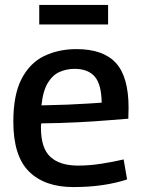

<svg xmlns="http://www.w3.org/2000/svg" viewBox="-20 -748 571 778"><path d="M277 10Q161 10 97.5 -53Q34 -116 34 -255Q34 -364 67.5 -428.5Q101 -493 159 -521Q217 -549 290 -549Q398 -549 449.5 -493Q501 -437 501 -311Q501 -304 500.5 -291Q500 -278 500 -267Q470 -265 417 -260.5Q364 -256 294.5 -252.5Q225 -249 147 -248Q146 -243 146 -239Q146 -235 146 -230Q146 -147 184.5 -112Q223 -77 296 -77Q342 -77 390.5 -84.5Q439 -92 481 -102L495 -21Q450 -6 395.5 2Q341 10 277 10ZM148 -321Q203 -322 253 -324Q303 -326 339.5 -328.5Q376 -331 392 -332Q391 -406 364 -437.5Q337 -469 282 -469Q251 -469 222.5 -457Q194 -445 174 -412.5Q154 -380 148 -321ZM139 -649V-728H418V-649Z"/></svg>

Font: Georama Medium
Style: Regular
Weight: 500
Designer: Jean-Baptiste Levee
Foundry: Production Type
Version: Version 1.000